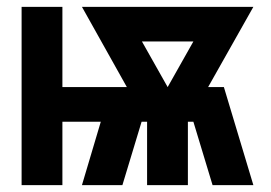

<svg xmlns="http://www.w3.org/2000/svg" viewBox="-20 -540 790 560"><path d="M43 0V-520H162V-286H350L219 -520H719L587 -286H633L719 0H600L544 -185H528V0H409V-185H393L337 0H219L274 -185H162V0ZM469 -286 544 -419H394Z"/></svg>

Font: Iosevka Aile
Style: Bold
Weight: 700
Designer: Belleve Invis
Foundry: Belleve Invis
Version: Version 28.0.1; ttfautohint (v1.8.4)